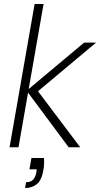

<svg xmlns="http://www.w3.org/2000/svg" viewBox="-20 -740 503 965"><path d="M325 0 114 -284 403 -526H463L155 -268L160 -296L383 0ZM28 0 154 -720H199L73 0ZM106 205 111 176Q135 176 147 162.5Q159 149 163 124L165 111H128L138 54H201Q202 68 201.5 83.5Q201 99 198 115Q189 167 164.5 186Q140 205 106 205Z"/></svg>

Font: DM Sans 9pt ExtraLight
Style: Italic
Weight: 250
Italic angle: -10°
Version: Version 4.004;gftools[0.9.30]